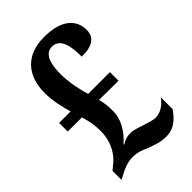

<svg xmlns="http://www.w3.org/2000/svg" viewBox="-221 -806 898 898"><g transform="rotate(-45 228.0 -357.0)"><path d="M327 10C386 10 418 -32 438 -60V-139C418 -109 386 -88 356 -88C331 -88 308 -98 288 -104C265 -111 240 -121 218 -121C199 -121 176 -114 161 -103L159 -106C205 -146 235 -198 235 -249C235 -279 233 -304 225 -334L353 -333V-390H209C198 -425 183 -490 183 -546C183 -626 204 -666 246 -666C301 -666 311 -601 311 -534C388 -534 416 -561 416 -607C416 -672 368 -724 251 -724C132 -724 68 -652 68 -536C68 -483 82 -427 93 -390H17V-333H111C121 -298 128 -266 128 -227C128 -147 88 -96 58 -74L35 -55V5L54 -5C81 -20 113 -34 144 -34C177 -34 198 -27 228 -13C255 -4 283 10 327 10Z"/></g></svg>

Font: Noto Serif Lao ExtraCondensed
Style: Bold
Weight: 700
Width: 2
Designer: Monotype Design Team
Foundry: Monotype Imaging Inc.
Version: Version 2.003